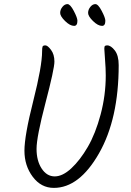

<svg xmlns="http://www.w3.org/2000/svg" viewBox="-20 -925 639 935"><path d="M493 -824Q493 -799 477 -799Q457 -799 433 -822.5Q409 -846 409 -862Q409 -878 420 -891.5Q431 -905 444.5 -905Q458 -905 475.5 -871.5Q493 -838 493 -824ZM357 -824Q357 -799 341 -799Q321 -799 297 -822.5Q273 -846 273 -862Q273 -878 284 -891.5Q295 -905 308.5 -905Q322 -905 339.5 -871.5Q357 -838 357 -824ZM495 -558Q495 -592 491.5 -634.5Q488 -677 488 -687.5Q488 -698 491 -701Q494 -704 502 -704Q520 -704 539 -679.5Q558 -655 558 -608Q558 -346 462 -178Q366 -10 242 -10Q180 -10 139.5 -64Q99 -118 99 -191Q99 -264 142 -433.5Q185 -603 185 -675Q185 -693 187.5 -698.5Q190 -704 201 -704Q212 -704 228.5 -682Q245 -660 245 -625Q245 -590 201.5 -424Q158 -258 158 -200Q158 -142 183 -104Q208 -66 246.5 -66Q285 -66 327.5 -105.5Q370 -145 407.5 -209.5Q445 -274 470 -367.5Q495 -461 495 -558Z"/></svg>

Font: Kalam Light
Style: Regular
Weight: 300
Version: Version 2.001;PS 1.0;hotconv 1.0.79;makeotf.lib2.5.61930; tt